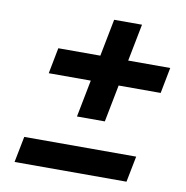

<svg xmlns="http://www.w3.org/2000/svg" viewBox="-75 -794 770 794"><g transform="rotate(10 310.0 -397.0)"><path d="M113 -458H289.5L259 -302H376L406.5 -458H583L604 -566.5H427.5L458 -722.5H341L310.5 -566.5H134ZM37.5 -72H507.5L529 -181H59Z"/></g></svg>

Font: Monaspace Krypton SemiBold
Style: Italic
Weight: 600
Italic angle: -11°
Designer: Riley Cran & the Lettermatic Team
Foundry: Lettermatic
Version: Version 1.101 (Monaspace Krypton)